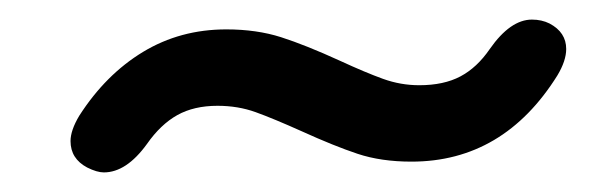

<svg xmlns="http://www.w3.org/2000/svg" viewBox="-20 -414 624 196"><path d="M52 -270Q52 -281 61 -296Q88 -338 126 -361Q164 -384 211 -384Q242 -384 267 -376Q292 -368 327 -352Q353 -340 371 -333.5Q389 -327 408 -327Q433 -327 450 -336Q467 -345 480 -364Q501 -394 523 -394Q533 -394 541 -390Q558 -381 558 -364Q558 -352 549 -337Q494 -249 400 -249Q369 -249 345 -257Q321 -265 288 -280Q259 -293 241 -299.5Q223 -306 202 -306Q178 -306 161 -296.5Q144 -287 130 -267Q109 -238 86 -238Q79 -238 69 -243Q52 -252 52 -270Z"/></svg>

Font: Kodchasan Medium
Style: Italic
Weight: 500
Italic angle: -10°
Version: Version 1.000; ttfautohint (v1.6)